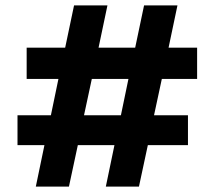

<svg xmlns="http://www.w3.org/2000/svg" viewBox="-20 -693 797 713"><path d="M429 -265 457 -400H321L292 -265ZM712 -400H581L552 -265H678V-154H529L496 0H373L405 -154H269L236 0H113L145 -154H45V-265H169L197 -400H79V-516H222L255 -673H379L346 -516H482L515 -673H639L606 -516H712Z"/></svg>

Font: Hind Bold
Style: Regular
Weight: 700
Designer: Manushi Parikh, Satya Rajpurohit
Foundry: Indian Type Foundry
Version: Version 1.201;PS 1.0;hotconv 1.0.78;makeotf.lib2.5.61930; tt